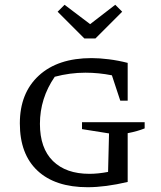

<svg xmlns="http://www.w3.org/2000/svg" viewBox="-20 -776 672 803"><path d="M347 7Q211 7 137 -62Q63 -131 63 -260Q63 -387 142.5 -460Q222 -533 363 -533Q396 -533 435.5 -528Q475 -523 514 -513V-355H483L448 -461Q393 -472 337 -472Q273 -472 209 -455Q147 -365 147 -258Q147 -156 201.5 -102.5Q256 -49 354 -49Q390 -49 432 -57L436 -218L323 -236V-265H585V-239Q570 -233 552.5 -228Q535 -223 514 -219V-15Q420 7 347 7ZM333 -615 221 -727 250 -756 357 -675 462 -756 491 -727 379 -615Z"/></svg>

Font: Piazzolla SC
Style: Regular
Weight: 400
Designer: Juan Pablo del Peral
Foundry: Huerta Tipografica
Version: Version 1.330